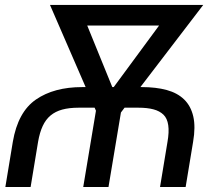

<svg xmlns="http://www.w3.org/2000/svg" viewBox="-20 -747 852 767"><path d="M31.2 -180.4Q51.5 -299.7 123.6 -349.4Q195.7 -399.1 308.2 -399.1H322.1L179.7 -727.3H791.9L540.8 -399.1H546.9Q603.3 -399.1 646.1 -387.4Q688.9 -375.7 715.7 -349.6Q742.5 -323.5 752.1 -281.8Q761.7 -240.1 751.4 -180.4L721.6 0H619.3L649.1 -180.4Q663 -259.6 633.2 -288.7Q617.9 -303.6 593 -310.2Q568.2 -316.8 532.7 -316.8H477.6L463.1 -297.6L413.4 0H312.5L363.3 -304.7L358 -316.8H294Q256.4 -316.8 228.9 -309.3Q201.3 -301.8 182 -285.7Q162.6 -269.5 150.6 -243.6Q138.5 -217.7 132.1 -180.4L102.3 0H1.4ZM328.5 -644.9 428.6 -399.1H434.3L615.4 -644.9Z"/></svg>

Font: Inter P
Style: Italic
Weight: 400
Italic angle: -9.40001°
Designer: Rasmus Andersson
Foundry: rsms
Version: Version 3.018;git-588b23468